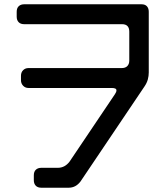

<svg xmlns="http://www.w3.org/2000/svg" viewBox="-20 -773 768 897"><path d="M138 69Q138 85 147 94.5Q156 104 173 104H301Q334 104 356 75L655 -369Q666 -385 670.5 -401.5Q675 -418 675 -434V-718Q675 -734 666.5 -743.5Q658 -753 641 -753H93Q77 -753 67.5 -744Q58 -735 58 -718V-695Q58 -679 67 -669.5Q76 -660 93 -660H550Q584 -660 584 -625V-490Q584 -474 575 -464.5Q566 -455 549 -455H113Q98 -455 88 -445Q78 -435 78 -419V-398Q78 -383 88 -372.5Q98 -362 113 -362H502Q524 -362 524 -351Q524 -343 517 -333L305 -18Q283 11 250 11H173Q157 11 147.5 20Q138 29 138 46Z"/></svg>

Font: WDXL Lubrifont TC
Style: Regular
Weight: 400
Designer: [WDXL Lubrifont] Copyright 2020-2022 (c) NightFurySL2001, Skr-ZERO; [ZCOOL QingKe HuangYou] Copyright 2018-2022 (c) The 
Version: Version 2.001;hotconv 1.1.1;makeotfexe 2.6.0